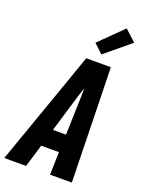

<svg xmlns="http://www.w3.org/2000/svg" viewBox="-202 -1073 881 1159"><g transform="rotate(20 238.5 -494.0)"><path d="M-23 0 150 -490 236 -735H394L400 -490L411 0H271L275 -146H161L117 0ZM279 -260 286 -490Q286 -508 286.5 -526Q287 -544 287 -562Q281 -544 275.5 -526Q270 -508 264 -490L195 -260ZM314 -788 256 -842 404 -988 476 -922Z"/></g></svg>

Font: Iosevka SS18 Heavy
Style: Italic
Weight: 900
Italic angle: -9°
Monospace: yes
Designer: Belleve Invis
Foundry: Belleve Invis
Version: Version 25.1.1; ttfautohint (v1.8.4)